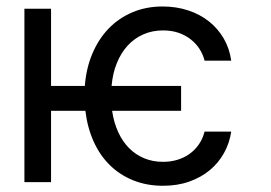

<svg xmlns="http://www.w3.org/2000/svg" viewBox="-20 -573 852 604"><path d="M549.7 -224.4H332.7Q338.1 -187.5 351.7 -157.7Q365.4 -127.8 386 -107.1Q406.6 -86.3 433.6 -75.1Q460.6 -63.9 492.9 -63.9Q517.4 -63.9 538.7 -70.5Q560 -77.1 576.9 -89.3Q593.8 -101.6 605.8 -119.1Q617.9 -136.7 623.6 -159.1H707.4Q702.1 -122.9 684.8 -91.8Q667.6 -60.7 640.1 -37.8Q612.6 -14.9 575.5 -1.8Q538.4 11.4 492.9 11.4Q441.4 11.4 399.1 -5.7Q356.9 -22.7 325.5 -53.6Q294 -84.5 274.5 -128Q255 -171.5 248.6 -224.4H140.6V0H56.8V-545.5H140.6V-302.6H246.8Q251.1 -358 270.4 -403.9Q289.8 -449.9 321.6 -483Q353.3 -516 396.5 -534.3Q439.6 -552.6 491.5 -552.6Q534.8 -552.6 571.9 -540.3Q609 -528.1 637.3 -505.7Q665.5 -483.3 683.8 -451.9Q702.1 -420.5 707.4 -382.1H623.6Q619 -400.9 608.3 -418Q597.7 -435 581.1 -448.3Q564.6 -461.6 542.6 -469.5Q520.6 -477.3 492.9 -477.3Q459.2 -477.3 431.1 -465Q403.1 -452.8 381.9 -429.9Q360.8 -407 347.7 -374.8Q334.5 -342.7 331 -302.6H549.7Z"/></svg>

Font: Fast_Sans-Dotted
Style: Regular
Weight: 400
Version: Version 3.018